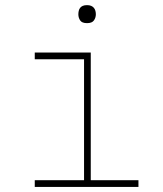

<svg xmlns="http://www.w3.org/2000/svg" viewBox="-20 -735 640 755"><path d="M116.7 -528.3H336.9V-26.4H524.4V0H116.7V-26.4H310.5V-502H116.7ZM288.1 -678.7Q288.1 -685.5 289.6 -692.1Q291 -698.7 294.9 -703.9Q298.8 -709 305.4 -711.9Q312 -714.8 322.3 -714.8Q332 -714.8 338.6 -711.9Q345.2 -709 349.4 -703.9Q353.5 -698.7 355.2 -692.1Q356.9 -685.5 356.9 -678.7Q356.9 -665.5 349.4 -654.8Q341.8 -644 322.3 -644Q302.2 -644 295.2 -654.8Q288.1 -665.5 288.1 -678.7Z"/></svg>

Font: TypoPRO Roboto Mono
Style: Regular
Weight: 250
Designer: Google
Version: Version 2.000986; 2015; ttfautohint (v1.3)